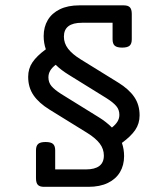

<svg xmlns="http://www.w3.org/2000/svg" viewBox="-20 -600 640 732"><path d="M482.4 -546.4V-450.2Q482.4 -433.1 474.1 -425.8Q465.8 -418.5 445.8 -418.5Q425.8 -418.5 417.5 -425.8Q409.2 -433.1 409.2 -450.2V-513.2H292.5Q223.6 -513.2 223.6 -460.4Q223.6 -435.1 239.5 -414.3Q255.4 -393.6 287.1 -374L430.7 -285.2Q471.2 -260.3 491.7 -230.5Q512.2 -200.7 512.2 -160.2Q512.2 -128.9 495.6 -104.5Q479 -80.1 444.8 -55.2Q453.1 -31.2 453.1 -4.9Q453.1 29.8 437.5 56.2Q421.9 82.5 391.4 97.4Q360.8 112.3 316.9 112.3H147.9Q131.3 112.3 124.3 104.7Q117.2 97.2 117.2 79.1V-26.9Q117.2 -43.9 125.5 -51.3Q133.8 -58.6 153.8 -58.6Q173.8 -58.6 182.1 -51.3Q190.4 -43.9 190.4 -26.9V45.9H307.1Q376 45.9 376 -6.8Q376 -32.2 360.1 -53Q344.2 -73.7 312.5 -93.3L168.9 -182.1Q128.4 -207 107.9 -236.8Q87.4 -266.6 87.4 -307.1Q87.4 -338.4 103.8 -362.5Q120.1 -386.7 154.8 -412.1Q146.5 -435.5 146.5 -462.4Q146.5 -497.1 162.1 -523.4Q177.7 -549.8 208.3 -564.7Q238.8 -579.6 282.7 -579.6H451.7Q468.3 -579.6 475.3 -572Q482.4 -564.5 482.4 -546.4ZM164.6 -305.2Q164.6 -285.6 176.3 -271.7Q188 -257.8 213.4 -241.7L356.9 -152.8Q384.8 -135.7 406.7 -113.8Q420.9 -125 428 -136.7Q435.1 -148.4 435.1 -162.1Q435.1 -181.6 423.3 -195.6Q411.6 -209.5 386.2 -225.6L242.7 -314.5Q212.4 -333 192.4 -353Q178.2 -342.3 171.4 -330.6Q164.6 -318.8 164.6 -305.2Z"/></svg>

Font: Courier Prime
Style: Regular
Weight: 400
Designer: Alan Dague-Greene, Quote-Unquote Apps
Foundry: Quote-Unquote Apps
Version: Version 3.018